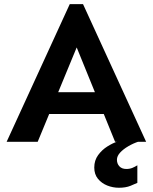

<svg xmlns="http://www.w3.org/2000/svg" viewBox="-20 -678 730 918"><path d="M11.7 0 313.5 -658.2H377L678.7 0H530.3L346.7 -451.2L160.2 0ZM163.1 -132.8V-237.3H529.3V-132.8ZM548.8 219.7Q519.5 219.7 492.7 209Q465.8 198.2 448.2 176.8Q430.7 155.3 430.7 123Q430.7 88.9 449.2 63.5Q467.8 38.1 493.7 22Q519.5 5.9 541 -1H642.6Q618.2 6.8 593.8 21Q569.3 35.2 554.2 51.8Q539.1 68.4 539.1 85.9Q539.1 104.5 550.8 117.2Q562.5 129.9 584 129.9Q600.6 129.9 613.3 124.5Q626 119.1 636.7 112.3V196.3Q627 201.2 604 210.4Q581.1 219.7 548.8 219.7Z"/></svg>

Font: Sen SemiBold
Style: Regular
Weight: 600
Designer: Kosal Sen, Philatype
Foundry: Philatype
Version: Version 2.000;gftools[0.9.31]